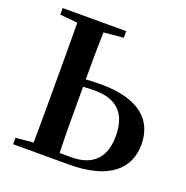

<svg xmlns="http://www.w3.org/2000/svg" viewBox="-132 -863 950 983"><g transform="rotate(20 343.0 -371.0)"><path d="M283 -39C280 -140 280 -243 280 -346V-399C301 -401 323 -401 346 -401C472 -401 524 -332 524 -218C524 -103 466 -39 345 -39ZM390 -706V-742H44V-706L140 -697C141 -597 141 -497 141 -395V-346C141 -245 141 -144 140 -44L44 -35V0H347C569 0 662 -92 662 -223C662 -351 576 -442 362 -442C333 -442 306 -441 280 -439C280 -515 280 -605 283 -696Z"/></g></svg>

Font: Noto Serif CJK JP
Style: Bold
Weight: 700
Designer: Ryoko NISHIZUKA 西塚涼子 (kana & ideographs); Frank Grießhammer (Latin, Greek & Cyrillic); Wenlong ZHANG 张文龙 (bopomofo); San
Foundry: Adobe Systems Incorporated
Version: Version 1.000;PS 1;hotconv 16.6.53;makeotf.lib2.5.65590